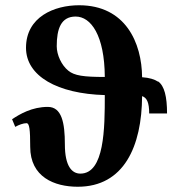

<svg xmlns="http://www.w3.org/2000/svg" viewBox="-20 -701 678 731"><path d="M276 10C452 10 520 -144 521 -335C539 -329 548 -311 548 -269H616C616 -333 606 -374 582 -391V-390C568 -399 549 -405 521 -407C520 -538 458 -681 281 -681C187 -681 79 -637 79 -519C79 -411 199 -344 379 -339C379 -213 378 -40 286 -40C254 -40 227 -68 227 -151C227 -234 215 -294 162 -294C102 -294 56 -267 26 -247L38 -218C52 -226 69 -232 81 -232C92 -232 95 -208 95 -142C95 -27 187 10 276 10ZM240 -432C214 -453 196 -492 196 -525C196 -591 212 -638 268 -638C326 -638 378 -567 379 -408C298 -408 263 -413 240 -432Z"/></svg>

Font: Libertinus Serif
Style: Bold
Weight: 700
Designer: Philipp H. Poll, Khaled Hosny
Foundry: Caleb Maclennan
Version: Version 7.050;RELEASE